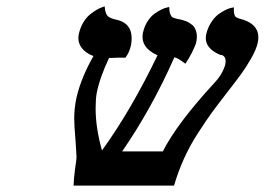

<svg xmlns="http://www.w3.org/2000/svg" viewBox="-20 -580 827 600"><path d="M785.2 -445.8Q781.2 -426.3 765.1 -397.9Q749 -369.6 733.4 -348.4Q717.8 -327.1 689 -290Q660.2 -252.9 642.8 -229.2Q625.5 -205.6 599.9 -166Q574.2 -126.5 555.4 -85.2Q536.6 -43.9 523.9 0H210Q210 -16.6 214.8 -54.2Q219.2 -81.5 219.2 -88.9Q218.8 -99.6 217.5 -117.9Q216.3 -136.2 215.8 -143.1Q211.9 -189 211.9 -210.9Q211.9 -241.2 219.2 -275.9Q233.9 -337.9 272 -404.8Q246.1 -414.6 233.9 -432.4Q221.7 -450.2 226.1 -472.2Q230 -492.2 239.7 -508.8Q249.5 -525.4 260.7 -534.4Q272 -543.5 282.5 -549.6Q293 -555.7 299.8 -557.6L307.1 -560.1Q308.6 -538.6 315.9 -530.5Q323.2 -522.5 345.2 -518.1Q401.4 -504.9 389.2 -438Q384.8 -417 372.1 -399.9Q338.9 -399.9 330.1 -398.9H320.8Q291.5 -336.9 282.2 -289.1Q278.8 -269.5 278.8 -241.2Q278.8 -179.7 298.8 -109.9Q390.1 -236.3 472.2 -407.2Q417.5 -431.6 426.8 -478Q431.2 -498 441.2 -513.4Q451.2 -528.8 462.4 -536.9Q473.6 -544.9 484.1 -550Q494.6 -555.2 502 -556.6L508.8 -558.1Q508.8 -544.4 512 -536.4Q515.1 -528.3 518.3 -526.4Q521.5 -524.4 526.9 -522.9Q527.8 -522.5 532.5 -521.5Q537.1 -520.5 538.1 -520H540Q546.9 -518.6 550.8 -517.3Q554.7 -516.1 561.3 -513.7Q567.9 -511.2 571.8 -508.5Q575.7 -505.9 580.8 -502Q585.9 -498 588.6 -492.7Q591.3 -487.3 593.3 -480.7Q595.2 -474.1 595.2 -465.1Q595.2 -456.1 592.8 -445.8Q590.3 -436.5 579.6 -415.3Q568.8 -394 559.1 -380.9Q534.7 -399.9 524.9 -400.9Q454.6 -241.7 361.8 -106.9H488.8Q533.7 -194.8 648.9 -319.8Q675.8 -348.1 684.1 -378.9Q688.5 -402.8 672.9 -408.2H668.9Q616.7 -429.7 624 -471.2Q628.9 -493.2 639.9 -510Q650.9 -526.9 662.6 -535.4Q674.3 -543.9 685.5 -549.3Q696.8 -554.7 704.1 -555.7L710.9 -557.1Q710 -543.9 711.9 -536.6Q713.9 -529.3 716.8 -527.1Q719.7 -524.9 725.1 -522.9Q726.1 -522.5 729.5 -521.5Q732.9 -520.5 733.9 -520H734.9Q797.9 -501.5 785.2 -445.8Z"/></svg>

Font: Linear Smooth
Style: Bold Italic
Weight: 700
Designer: Philipp H. Poll, Flanker
Foundry: Philipp H. Poll, reworked by Flanker
Version: Version 1.061 | FøM Fix